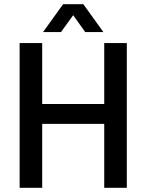

<svg xmlns="http://www.w3.org/2000/svg" viewBox="-20 -890 694 910"><path d="M73 0V-686H180V-397H474V-686H581V0H474V-303H180V0ZM184 -738 279 -870H375L470 -738H384L304 -850H350L269 -738Z"/></svg>

Font: Archivo SemiCondensed Medium
Style: Regular
Weight: 500
Width: 4
Designer: Hector Gatti
Foundry: Omnibus-Type
Version: Version 2.001